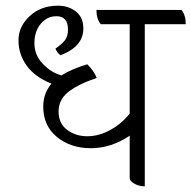

<svg xmlns="http://www.w3.org/2000/svg" viewBox="-20 -635 673 675"><path d="M633 -550H489V20Q468 20 452 10.5Q436 1 436 -8V-158Q371 -114 299.5 -114Q228 -114 180 -153.5Q132 -193 132 -260Q132 -307 161 -341Q103 -364 74 -404Q45 -444 45 -493Q45 -542 84.5 -578.5Q124 -615 183 -615Q221 -615 247 -594.5Q273 -574 273 -535Q273 -471 193 -441Q181 -448 175 -464Q199 -481 209 -494.5Q219 -508 219 -531Q219 -578 178 -578Q146 -578 123.5 -551.5Q101 -525 101 -483Q101 -441 131 -410Q161 -379 196 -370Q233 -393 287 -409Q311 -385 320 -361Q255 -339 220.5 -312Q186 -285 186 -243Q186 -201 216 -178.5Q246 -156 287 -156Q328 -156 368.5 -178.5Q409 -201 436 -236V-550H334Q319 -569 319 -600H618Q633 -582 633 -550Z"/></svg>

Font: Karma Light
Style: Regular
Weight: 300
Designer: Joana Correia
Foundry: Indian Type Foundry
Version: Version 1.202;PS 1.0;hotconv 1.0.78;makeotf.lib2.5.61930; tt